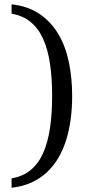

<svg xmlns="http://www.w3.org/2000/svg" viewBox="-20 -737 416 899"><path d="M317.9 -288.1Q317.9 -233.4 311.3 -181.9Q304.7 -130.4 290.8 -84.5Q276.9 -38.6 254.4 0.2Q231.9 39.1 200.4 68.8Q168.9 98.6 127.7 117.4Q86.4 136.2 34.2 142.1V98.1Q86.9 89.4 123.3 59.3Q159.7 29.3 181.9 -20.3Q204.1 -69.8 214.1 -137.2Q224.1 -204.6 224.1 -288.1Q224.1 -371.1 214.1 -438.5Q204.1 -505.9 181.9 -554.9Q159.7 -604 123.3 -634Q86.9 -664.1 34.2 -672.9V-716.8Q112.3 -708 166.5 -670.7Q220.7 -633.3 254.4 -575.4Q288.1 -517.6 303 -443.6Q317.9 -369.6 317.9 -288.1Z"/></svg>

Font: Charis SIL Am
Style: Regular
Weight: 400
Foundry: SIL International
Version: Version 5.000